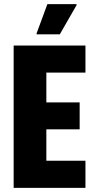

<svg xmlns="http://www.w3.org/2000/svg" viewBox="-20 -908 467 928"><path d="M46 0V-688H393V-557H204V-413H365V-283H204V-131H393V0ZM157 -742V-747L209 -888H350V-883L269 -742Z"/></svg>

Font: Saira Condensed ExtraBold
Style: Regular
Weight: 800
Width: 3
Designer: Hector Gatti with collaboration of the Omnibus-Type team
Foundry: Omnibus-Type
Version: Version 1.101